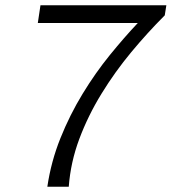

<svg xmlns="http://www.w3.org/2000/svg" viewBox="-20 -706 655 726"><path d="M159 0Q173 -95 208.5 -183.5Q244 -272 292.5 -351.5Q341 -431 395.5 -498Q450 -565 501 -619H123L133 -686H609L603 -648Q538 -583 476.5 -509Q415 -435 364 -352Q313 -269 280 -181Q247 -93 240 0Z"/></svg>

Font: Chivo ExtraLight
Style: Italic
Weight: 250
Italic angle: -8.05°
Designer: Hector Gatti
Foundry: Omnibus-Type
Version: Version 2.002